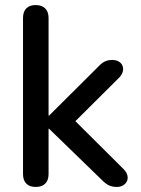

<svg xmlns="http://www.w3.org/2000/svg" viewBox="-20 -732 556 759"><path d="M121 7C154 7 172 -11 172 -44V-223H174L374 -29C398 -5 411 7 442 7C479 7 501 -29 470 -62L278 -253L452 -426C481 -457 465 -495 424 -495C395 -495 382 -483 361 -461L174 -275H172V-661C172 -694 153 -712 121 -712C89 -712 71 -694 71 -661V-44C71 -11 89 7 121 7Z"/></svg>

Font: Nunito SemiBold
Style: Regular
Weight: 600
Designer: Vernon Adams
Foundry: Vernon Adams
Version: Version 3.602